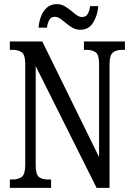

<svg xmlns="http://www.w3.org/2000/svg" viewBox="-20 -916 648 936"><path d="M28 0V-41H40Q69 -41 86 -53.5Q103 -66 103 -113V-605Q103 -649 86 -661Q69 -673 43 -673H28V-714H186L463 -150V-605Q463 -649 446.5 -661Q430 -673 403 -673H389V-714H589V-673H574Q547 -673 530.5 -660Q514 -647 514 -601V0H451L154 -594V-113Q154 -66 169.5 -53.5Q185 -41 213 -41H229V0ZM372 -771Q351 -771 334 -780.5Q317 -790 302.5 -802.5Q288 -815 274.5 -824.5Q261 -834 247 -834Q228 -834 219.5 -817.5Q211 -801 209 -781H168Q170 -810 180 -836.5Q190 -863 209.5 -879.5Q229 -896 257 -896Q277 -896 294 -886.5Q311 -877 325.5 -864.5Q340 -852 353.5 -842.5Q367 -833 380 -833Q400 -833 408.5 -849.5Q417 -866 419 -886H459Q456 -842 434.5 -806.5Q413 -771 372 -771Z"/></svg>

Font: Noto Serif Hebrew ExtraCondensed
Style: Regular
Weight: 400
Width: 2
Designer: Monotype Design Team
Foundry: Monotype Imaging Inc.
Version: Version 2.004; ttfautohint (v1.8.4.7-5d5b)